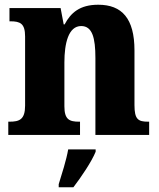

<svg xmlns="http://www.w3.org/2000/svg" viewBox="-20 -570 673 811"><path d="M15 0H318V-56H314C273 -56 252 -65 252 -121V-306C252 -387 269 -460 323 -460C370 -460 383 -410 383 -325V0H610V-56H606C564 -56 548 -65 548 -126V-357C548 -492 495 -550 395 -550C317 -550 279 -516 253 -467H249L236 -536H20V-480H24C65 -480 86 -471 86 -416V-124C86 -65 62 -56 20 -56H15ZM228 208V221H290C323 178 367 113 384 71V61H268C261 104 240 169 228 208Z"/></svg>

Font: Noto Serif Hebrew SemiCondensed ExtraBold
Style: Regular
Weight: 800
Width: 4
Designer: Monotype Design Team
Foundry: Monotype Imaging Inc.
Version: Version 2.004